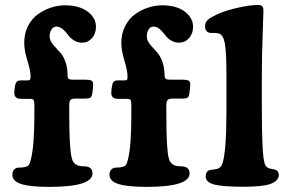

<svg xmlns="http://www.w3.org/2000/svg" viewBox="-20 -730 1139 758"><path d="M874 -295.4V-428.7Q874 -522.5 867.9 -557.4Q861.8 -592.3 844.2 -597.7Q834.5 -600.1 824.2 -599.9Q814 -599.6 809.6 -600.1Q789.6 -604 789.6 -625Q789.6 -639.2 796.4 -647.5Q803.2 -655.8 820.8 -665Q854 -684.1 909.2 -697.3Q964.4 -710.4 997.6 -710.4Q1009.8 -710.4 1014.9 -705.8Q1020 -701.2 1020 -688Q1020 -672.4 1016.8 -589.4Q1013.7 -506.3 1013.7 -432.6V-301.8Q1013.7 -115.7 1024.9 -84.5Q1029.3 -69.3 1043.9 -64.9Q1048.3 -63.5 1056.4 -62.3Q1064.5 -61 1068.4 -59.6Q1080.6 -53.7 1080.6 -39.6Q1080.6 -16.6 1049.6 -4.6Q1018.6 7.3 941.4 7.3Q859.9 7.3 825.9 -1.5Q792 -10.3 792 -33.2Q792 -53.7 808.1 -58.6Q812 -59.6 821.3 -60.5Q830.6 -61.5 834.5 -62.5Q852.5 -66.4 858.4 -85.4Q874 -133.3 874 -295.4ZM96.7 -339.8H64Q36.6 -339.8 36.6 -362.3Q36.6 -383.3 42 -400.9Q45.9 -412.6 62 -412.6H86.9Q95.7 -412.6 98.1 -415.3Q100.6 -418 100.6 -426.8V-429.2Q100.6 -450.7 88.1 -490.7Q75.7 -530.8 75.7 -560.5Q75.7 -598.1 90.8 -627.7Q106 -657.2 130.4 -674.3Q154.8 -691.4 181.9 -700.2Q209 -709 235.8 -709Q293.5 -709 326.2 -684.1Q358.9 -659.2 358.9 -624.5Q358.9 -597.2 343 -579.3Q327.1 -561.5 304.2 -561.5Q285.2 -561.5 270.3 -571.5Q255.4 -581.5 247.6 -593.3Q239.7 -605 227.8 -615Q215.8 -625 202.1 -625Q190.9 -625 183.3 -613.5Q175.8 -602.1 175.8 -587.9Q175.8 -574.7 182.9 -563.5Q189.9 -552.2 200 -542Q210 -531.7 220.2 -519.5Q230.5 -507.3 238 -486.8Q245.6 -466.3 246.6 -439.9V-430.7Q247.6 -420.4 252 -418Q256.3 -415.5 267.1 -415.5H315.4Q333 -415.5 340.3 -412.1Q347.7 -408.7 347.7 -397.5Q347.7 -382.8 344.2 -360.4Q342.3 -348.6 336.9 -344.7Q331.5 -340.8 318.4 -340.8H277.8Q262.7 -340.8 258.1 -335.2Q253.4 -329.6 253.4 -313V-278.8Q253.4 -143.6 263.2 -106.4Q267.6 -85 287.1 -76.7Q294.9 -73.7 309.1 -73.5Q323.2 -73.2 328.6 -70.8Q345.2 -64.9 345.2 -45.4Q345.2 7.8 174.3 7.8Q100.6 7.8 64.7 -3.2Q28.8 -14.2 28.8 -40Q28.8 -60.1 45.4 -66.9Q49.8 -68.4 61.5 -68.6Q73.2 -68.8 81.1 -71.3Q90.8 -73.7 95 -80.6Q99.1 -87.4 102.1 -101.6Q115.7 -156.2 115.7 -275.9V-316.9Q115.7 -330.6 112.3 -335.2Q108.9 -339.8 96.7 -339.8ZM480 -339.8H446.8Q419.4 -339.8 419.4 -362.3Q419.4 -380.4 424.8 -400.9Q428.7 -412.6 444.8 -412.6H470.7Q479 -412.6 481.2 -415Q483.4 -417.5 483.4 -426.8V-429.2Q483.4 -450.7 471.2 -490.7Q459 -530.8 459 -560.5Q459 -598.1 474.4 -627.7Q489.7 -657.2 513.9 -674.3Q538.1 -691.4 565.4 -700.2Q592.8 -709 619.6 -709Q677.2 -709 709.7 -684.1Q742.2 -659.2 742.2 -624.5Q742.2 -597.2 726.1 -579.3Q710 -561.5 687 -561.5Q671.4 -561.5 658.9 -568.1Q646.5 -574.7 638.4 -584Q630.4 -593.3 623 -602.5Q615.7 -611.8 606.2 -618.4Q596.7 -625 585.4 -625Q574.2 -625 566.9 -613.8Q559.6 -602.5 559.6 -587.9Q559.6 -574.7 566.4 -563.5Q573.2 -552.2 583.3 -542Q593.3 -531.7 603.3 -519.5Q613.3 -507.3 620.8 -486.8Q628.4 -466.3 629.4 -439.9L629.9 -430.7Q630.9 -420.4 635.3 -418Q639.6 -415.5 650.4 -415.5H699.2Q716.8 -415.5 723.9 -412.1Q731 -408.7 731 -397.5Q731 -382.8 727.5 -360.4Q725.6 -348.1 720.5 -344.5Q715.3 -340.8 701.7 -340.8H661.6Q646.5 -340.8 641.6 -335Q636.7 -329.1 636.7 -313V-278.8Q636.7 -142.1 646 -106.4Q650.9 -84.5 669.9 -76.7Q678.2 -73.7 692.1 -73.5Q706.1 -73.2 711.9 -70.8Q728.5 -64.9 728.5 -45.4Q728.5 7.8 558.1 7.8Q484.4 7.8 448.2 -3.4Q412.1 -14.6 412.1 -40Q412.1 -60.1 429.2 -66.9Q433.6 -68.4 444.8 -68.6Q456.1 -68.8 463.9 -71.3Q474.1 -73.7 478 -80.3Q481.9 -86.9 485.4 -101.6Q498.5 -154.3 498.5 -275.9V-316.9Q498.5 -330.6 495.4 -335.2Q492.2 -339.8 480 -339.8Z"/></svg>

Font: Cooper*
Style: Bold
Weight: 700
Designer: Owen Earl
Foundry: indestructible type*
Version: Version 0.001